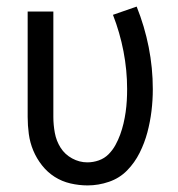

<svg xmlns="http://www.w3.org/2000/svg" viewBox="-20 -555 540 583"><path d="M246 8Q220 8 194 2Q168 -4 146 -18Q124 -32 107.5 -53Q91 -74 81 -98Q71 -122 67.5 -148Q64 -174 64 -200V-520H142V-200Q142 -176 146.5 -151.5Q151 -127 164 -106.5Q177 -86 199 -74Q221 -62 245 -62Q263 -62 280 -68Q297 -74 309.5 -86.5Q322 -99 330.5 -114.5Q339 -130 345 -146.5Q351 -163 355 -180Q359 -197 361.5 -214.5Q364 -232 365 -249.5Q366 -267 366 -285Q366 -342 355 -399Q344 -456 323 -510L395 -535Q419 -475 431.5 -412Q444 -349 444 -284Q444 -251 440 -218Q436 -185 427.5 -153Q419 -121 404 -91Q389 -61 366 -37.5Q343 -14 311 -3Q279 8 246 8Z"/></svg>

Font: Iosevka SS18
Style: Regular
Weight: 400
Monospace: yes
Designer: Belleve Invis
Foundry: Belleve Invis
Version: Version 25.1.1; ttfautohint (v1.8.4)